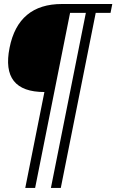

<svg xmlns="http://www.w3.org/2000/svg" viewBox="-20 -718 576 950"><path d="M105 211.9 199.7 -262.7Q-16.6 -262.7 27.3 -481.4Q70.3 -698.2 286.6 -698.2H535.6L526.9 -654.3H453.6L280.8 211.9H231.9L404.8 -654.3H326.7L153.8 211.9Z"/></svg>

Font: Sansation
Style: Italic
Weight: 400
Designer: Bernd Montag
Version: Version 1.301